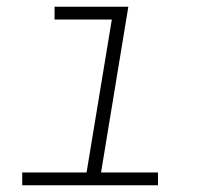

<svg xmlns="http://www.w3.org/2000/svg" viewBox="-20 -550 640 570"><path d="M46 0V-38H237L312 -492H142V-530H361L280 -38H449V0Z"/></svg>

Font: Iosevka Curly Slab XLtExObl
Style: Regular
Weight: 200
Width: 7
Italic angle: -9°
Monospace: yes
Designer: Belleve Invis
Foundry: Belleve Invis
Version: Version 11.0.0; ttfautohint (v1.8.3)